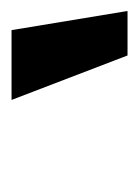

<svg xmlns="http://www.w3.org/2000/svg" viewBox="27 -778 246 341"><g transform="rotate(-90 150.5 -608.0)"><path d="M222 -505 143 -711H267L301 -505Z"/></g></svg>

Font: Ysabeau
Style: Bold Italic
Weight: 700
Italic angle: -12°
Designer: Christian Thalmann (Catharsis Fonts)
Version: Version 2.002